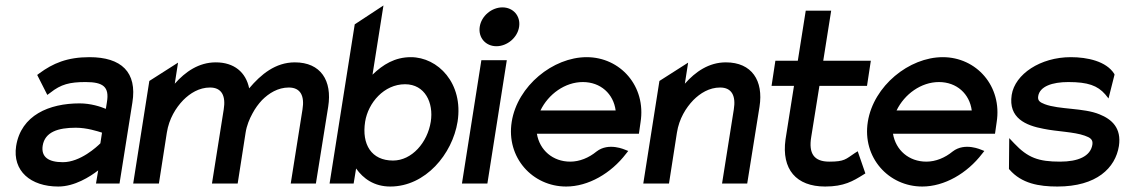

<svg xmlns="http://www.w3.org/2000/svg" viewBox="-20 -671 4113 702"><path d="M39 -137C25 -46 92 11 193 11C253 11 309 -25 339 -48L331 0H417L464 -296C482 -407 424 -462 307 -462C225 -462 173 -439 124 -403L116 -397L153 -324L164 -332C203 -363 235 -371 293 -371C358 -371 380 -353 371 -298L367 -273C348 -281 312 -293 271 -293C160 -293 57 -250 39 -137ZM136 -138C144 -189 193 -204 257 -204C298 -204 337 -191 353 -186L347 -147C335 -135 274 -78 210 -78C157 -78 130 -97 136 -138Z M467 0H561L590 -186C598 -237 623 -277 650 -305C675 -330 708 -351 748 -351C791 -351 806 -320 798 -271L755 0H849L878 -186C882 -212 892 -236 903 -256C913 -275 925 -291 938 -305C963 -330 996 -351 1036 -351C1079 -351 1094 -320 1086 -271L1043 0H1135L1180 -281C1195 -376 1153 -443 1058 -443C987 -443 934 -399 891 -348C879 -407 836 -443 769 -443C707 -443 658 -409 619 -365L631 -442L526 -375Z M1185 0H1273L1282 -55C1308 -18 1348 11 1407 11C1536 11 1634 -108 1653 -226C1675 -367 1581 -462 1482 -462C1424 -462 1380 -435 1342 -398L1382 -651L1277 -582ZM1315 -226C1326 -295 1384 -363 1461 -363C1534 -363 1566 -295 1555 -226C1543 -150 1486 -84 1417 -84C1338 -84 1302 -143 1315 -226Z M1734 -573C1728 -533 1756 -502 1795 -502C1834 -502 1872 -533 1878 -573C1884 -613 1856 -644 1817 -644C1778 -644 1740 -613 1734 -573ZM1669 0H1762L1833 -451H1740Z M1851 -226C1830 -95 1927 11 2050 11C2131 11 2214 -37 2269 -109L2277 -119L2267 -123C2266 -123 2206 -152 2161 -117C2133 -94 2099 -80 2065 -80C2001 -80 1953 -122 1943 -182H2316L2322 -224C2343 -356 2248 -462 2125 -462C2002 -462 1872 -357 1851 -226ZM1956 -267C1985 -327 2046 -371 2111 -371C2176 -371 2223 -328 2231 -267Z M2332 0H2426L2455 -186C2463 -237 2488 -277 2515 -305C2540 -330 2573 -351 2613 -351C2656 -351 2671 -320 2663 -271L2620 0H2712L2757 -281C2772 -376 2729 -443 2634 -443C2572 -443 2523 -409 2484 -365L2496 -442L2391 -375Z M2801 -357H2883L2852 -161C2837 -52 2891 11 2997 11C3066 11 3099 -9 3136 -32L3144 -37L3116 -118L3105 -111C3072 -89 3068 -80 3012 -80C2956 -80 2936 -110 2946 -170L2976 -357H3150L3164 -449H2990L3019 -632H2926L2897 -449H2815Z M3153 -226C3132 -95 3229 11 3352 11C3433 11 3516 -37 3571 -109L3579 -119L3569 -123C3568 -123 3508 -152 3463 -117C3435 -94 3401 -80 3367 -80C3303 -80 3255 -122 3245 -182H3618L3624 -224C3645 -356 3550 -462 3427 -462C3304 -462 3174 -357 3153 -226ZM3258 -267C3287 -327 3348 -371 3413 -371C3478 -371 3525 -328 3533 -267Z M3679 -324C3666 -239 3731 -212 3796 -200C3844 -190 3907 -189 3946 -175C3966 -168 3977 -161 3974 -142C3967 -99 3921 -80 3856 -80C3777 -80 3738 -94 3688 -147L3670 -166L3669 -53L3671 -51C3715 0 3779 11 3846 11C3990 11 4058 -57 4071 -137C4081 -203 4045 -235 4000 -253C3942 -277 3853 -270 3800 -290C3782 -297 3773 -303 3776 -320C3782 -355 3827 -371 3886 -371C3958 -371 3993 -358 4021 -326L4033 -311L4055 -398L4054 -401C4025 -447 3956 -462 3895 -462C3784 -462 3691 -400 3679 -324Z"/></svg>

Font: Charger Pro
Style: ExBdNarObl
Weight: 400
Designer: Jasper
Foundry: Cannot Into Space Fonts
Version: Version 1.09